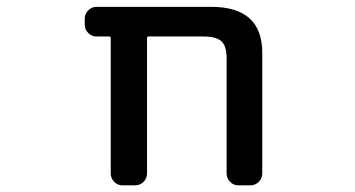

<svg xmlns="http://www.w3.org/2000/svg" viewBox="-20 -565 1040 563"><path d="M644.5 -394.5Q644.5 -429.7 629.4 -443.8Q614.3 -458 576.2 -458H415Q411.1 -458 411.1 -453.1V-56.6Q411.1 -42 400.9 -31.7Q390.6 -21.5 376 -21.5H338.9Q325.2 -21.5 314.9 -31.7Q304.7 -42 304.7 -56.6V-453.1Q304.7 -458 299.8 -458H262.7Q249 -458 238.8 -468.3Q228.5 -478.5 228.5 -492.2V-509.8Q228.5 -524.4 238.8 -534.7Q249 -544.9 262.7 -544.9H599.6Q749 -544.9 749 -410.2V-56.6Q749 -42 738.8 -31.7Q728.5 -21.5 713.9 -21.5H678.7Q665 -21.5 654.8 -31.7Q644.5 -42 644.5 -56.6Z"/></svg>

Font: Gen Jyuu Gothic L Monospace Medium
Style: Regular
Weight: 500
Designer: [Source Han Sans]
Ryoko NISHIZUKA  (kana & ideographs); Paul D. Hunt (Latin, Greek & Cyrillic); Wenlong ZHANG  (bopomofo
Version: Version 1.002.20150607